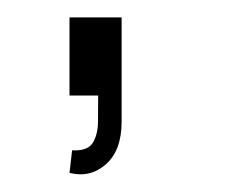

<svg xmlns="http://www.w3.org/2000/svg" viewBox="-20 -110 280 221"><path d="M60 89 63 63Q80.5 64 86.5 54.8Q92.5 45.5 92.8 30.8Q93 16 93 0H60V-90H120V30Q120 63 102 79Q84 95 60 89Z"/></svg>

Font: Manrope Variable Light
Style: Regular
Weight: 200
Designer: Mikhail Sharanda
Foundry: Mikhail Sharanda
Version: Version 4.505